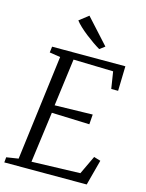

<svg xmlns="http://www.w3.org/2000/svg" viewBox="-141 -1065 876 1149"><g transform="rotate(15 297.0 -490.0)"><path d="M1.5 0 4.5 -32.5 78.5 -44 161 -695.5 94 -706 98.5 -743H552.5L548.5 -590H506L489.5 -695L242.5 -701.5L204 -408L438.5 -413.5L434 -352L199.5 -360.5L157.5 -46L458 -55.5L512.5 -170.5L554 -158L512 0ZM374.5 -802Q355.5 -813 332 -829.2Q308.5 -845.5 284.5 -864.2Q260.5 -883 240.8 -901.5Q221 -920 209.5 -935.5L266.5 -980L406.5 -826Z"/></g></svg>

Font: Merriweather 36pt Light
Style: Italic
Weight: 300
Italic angle: -7.8°
Version: Version 2.101